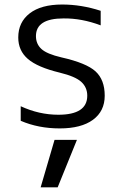

<svg xmlns="http://www.w3.org/2000/svg" viewBox="-20 -550 536 837"><path d="M436.5 -132.8Q436.5 -65.4 385.3 -27.8Q334 9.8 240.2 9.8Q147.5 9.8 70.3 -23.4V-86.9Q150.4 -49.8 234.4 -49.8Q360.4 -49.8 360.4 -132.8Q360.4 -168.9 334.5 -192.9Q308.6 -216.8 240.2 -233.4Q143.6 -256.8 101.6 -293Q59.6 -329.1 59.6 -386.7Q59.6 -453.1 109.4 -491.7Q159.2 -530.3 251 -530.3Q335 -530.3 418.9 -502.9V-439.5Q335.9 -470.7 256.8 -469.7Q136.7 -469.7 136.7 -392.6Q136.7 -358.4 160.6 -336.4Q184.6 -314.5 248 -299.8Q356.4 -275.4 396.5 -238.8Q436.5 -202.1 436.5 -132.8ZM217.8 59.6H315.4L231.4 266.6H157.2Z"/></svg>

Font: Mgen+ 1c regular
Style: Regular
Weight: 400
Designer: [Source Han Sans]
Ryoko NISHIZUKA  (kana & ideographs); Paul D. Hunt (Latin, Greek & Cyrillic); Wenlong ZHANG  (bopomofo
Version: Version 1.059.20150602